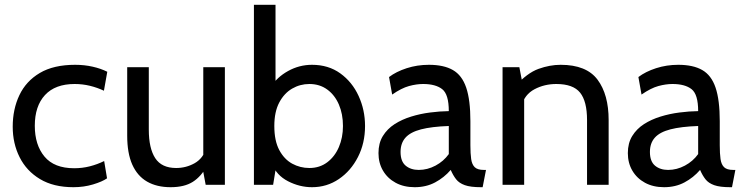

<svg xmlns="http://www.w3.org/2000/svg" viewBox="-20 -770 3092 800"><path d="M286 10Q203 10 146.8 -23.8Q90.5 -57.5 61.8 -114.8Q33 -172 33 -242Q33 -315 60.8 -373.5Q88.5 -432 146 -466Q203.5 -500 293 -500Q331.5 -500 365.8 -492.2Q400 -484.5 427 -471L413 -392Q385.5 -405 354.8 -412.5Q324 -420 291 -420Q210 -420 167.5 -374Q125 -328 125 -246Q125 -166 165.5 -117.5Q206 -69 289 -69Q323 -69 354.2 -77Q385.5 -85 414 -99L426 -27Q406 -13 367.5 -1.5Q329 10 286 10Z M691 10Q633.5 10 593 -13.2Q552.5 -36.5 531.2 -84Q510 -131.5 510 -205V-490H600V-230Q600 -152 626.8 -111Q653.5 -70 714 -70Q755.5 -70 791 -90Q826.5 -110 840 -154L827 -105V-490H917V0H837L819 -96L843 -80Q818.5 -34.5 783.2 -12.2Q748 10 691 10Z M1280 10Q1228.5 10 1180.2 -14.8Q1132 -39.5 1113 -88L1135 -104L1118 0H1038V-750H1128V-394L1109 -408Q1134 -448.5 1180.5 -474.2Q1227 -500 1280 -500Q1348.5 -500 1398 -464.2Q1447.5 -428.5 1474.2 -370.2Q1501 -312 1501 -245Q1501 -173.5 1471.5 -115.8Q1442 -58 1392 -24Q1342 10 1280 10ZM1269 -70Q1312 -70 1343.5 -93.8Q1375 -117.5 1392 -157.2Q1409 -197 1409 -245Q1409 -295 1392 -334.5Q1375 -374 1343.5 -397Q1312 -420 1269 -420Q1230.5 -420 1197.2 -400.8Q1164 -381.5 1143.5 -342.8Q1123 -304 1123 -245Q1123 -183.5 1143.5 -145Q1164 -106.5 1197.2 -88.2Q1230.5 -70 1269 -70Z M1708 10Q1662.5 10 1628.5 -8.5Q1594.5 -27 1575.8 -59Q1557 -91 1557 -132Q1557 -173.5 1575.2 -203.2Q1593.5 -233 1624.2 -252.8Q1655 -272.5 1693 -284.2Q1731 -296 1771.8 -301.2Q1812.5 -306.5 1850 -307Q1850 -377 1822.5 -398.5Q1795 -420 1743 -420Q1715.5 -420 1684.2 -411.5Q1653 -403 1614 -376L1601 -449Q1630.5 -471.5 1674.5 -485.8Q1718.5 -500 1767 -500Q1829 -500 1867 -478.2Q1905 -456.5 1922.5 -405Q1940 -353.5 1940 -265V-165Q1940 -130 1943.2 -107.2Q1946.5 -84.5 1958.2 -73.2Q1970 -62 1996 -62H2005L1991 10H1984Q1940.5 10 1916.8 1.5Q1893 -7 1880.5 -23Q1868 -39 1858 -62Q1830.5 -30 1793 -10Q1755.5 10 1708 10ZM1725 -62Q1761 -62 1794.8 -80Q1828.5 -98 1850 -128V-245Q1778.5 -242.5 1734.2 -231Q1690 -219.5 1669.5 -196.5Q1649 -173.5 1649 -137Q1649 -97.5 1670.2 -79.8Q1691.5 -62 1725 -62Z M2074 0V-490H2144L2162 -396L2127 -411Q2176.5 -466 2223.8 -483Q2271 -500 2316 -500Q2423.5 -500 2469.8 -438Q2516 -376 2516 -270V0H2426V-270Q2426 -348 2397 -384Q2368 -420 2298 -420Q2248.5 -420 2207.2 -398.2Q2166 -376.5 2153 -329L2164 -384V0Z M2747 10Q2701.5 10 2667.5 -8.5Q2633.5 -27 2614.8 -59Q2596 -91 2596 -132Q2596 -173.5 2614.2 -203.2Q2632.5 -233 2663.2 -252.8Q2694 -272.5 2732 -284.2Q2770 -296 2810.8 -301.2Q2851.5 -306.5 2889 -307Q2889 -377 2861.5 -398.5Q2834 -420 2782 -420Q2754.5 -420 2723.2 -411.5Q2692 -403 2653 -376L2640 -449Q2669.5 -471.5 2713.5 -485.8Q2757.5 -500 2806 -500Q2868 -500 2906 -478.2Q2944 -456.5 2961.5 -405Q2979 -353.5 2979 -265V-165Q2979 -130 2982.2 -107.2Q2985.5 -84.5 2997.2 -73.2Q3009 -62 3035 -62H3044L3030 10H3023Q2979.5 10 2955.8 1.5Q2932 -7 2919.5 -23Q2907 -39 2897 -62Q2869.5 -30 2832 -10Q2794.5 10 2747 10ZM2764 -62Q2800 -62 2833.8 -80Q2867.5 -98 2889 -128V-245Q2817.5 -242.5 2773.2 -231Q2729 -219.5 2708.5 -196.5Q2688 -173.5 2688 -137Q2688 -97.5 2709.2 -79.8Q2730.5 -62 2764 -62Z"/></svg>

Font: Cabin Resolve
Style: Regular-Resolve
Weight: 400
Designer: Pablo Impallari
Foundry: Pablo Impallari. http://www.impallari.com Igino Marini. http://www.ikern.com
Version: Version 3.001